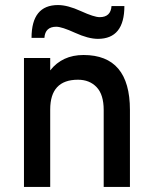

<svg xmlns="http://www.w3.org/2000/svg" viewBox="-20 -741 605 761"><path d="M368 -587Q330 -587 277.5 -611Q225 -635 203 -635Q159 -635 156 -591H105Q105 -721 210 -721Q248 -721 300.5 -697Q353 -673 375 -673Q419 -673 422 -717H473Q473 -587 368 -587ZM391 0V-305Q391 -366 363 -395.5Q335 -425 289 -425Q179 -425 179 -307V0H75V-511H179V-462Q227 -523 311 -523Q495 -523 495 -305V0Z"/></svg>

Font: Overpass Light
Style: Bold
Weight: 600
Designer: Delve Withrington, Thomas Jockin
Foundry: Delve Fonts
Version: Version 3.000;DELV;Overpass